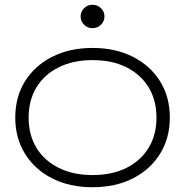

<svg xmlns="http://www.w3.org/2000/svg" viewBox="-20 -773 776 805"><path d="M368 12Q272 12 199 -25Q126 -62 85 -128Q44 -194 44 -280Q44 -367 85 -432.5Q126 -498 199 -535Q272 -572 368 -572Q464 -572 537 -535Q610 -498 651 -432.5Q692 -367 692 -280Q692 -194 651 -128Q610 -62 537 -25Q464 12 368 12ZM368 -39Q450 -39 510 -69Q570 -99 603 -153Q636 -207 636 -280Q636 -353 603 -407Q570 -461 510 -491Q450 -521 368 -521Q287 -521 226.5 -491Q166 -461 133 -407Q100 -353 100 -280Q100 -207 133 -153Q166 -99 226.5 -69Q287 -39 368 -39ZM368 -655Q347 -655 332.5 -669.5Q318 -684 318 -704Q318 -724 332.5 -738.5Q347 -753 368 -753Q389 -753 403.5 -738.5Q418 -724 418 -704Q418 -684 403.5 -669.5Q389 -655 368 -655Z"/></svg>

Font: Unbounded ExtraLight
Style: Regular
Weight: 250
Designer: Luke Prowse, Jean-Baptiste Morizot, Fátima Lázaro, Florian Runge
Foundry: NaN
Version: Version 1.701;gftools[0.9.28.dev5+ged2979d]